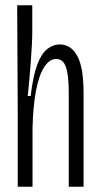

<svg xmlns="http://www.w3.org/2000/svg" viewBox="-20 -706 378 726"><path d="M47 0V-291L45 -686H102V-583Q102 -564 100.5 -535.5Q99 -507 96.5 -473Q94 -439 91 -405.5Q88 -372 85 -343H96Q105 -420 121 -462Q137 -504 159 -521Q181 -538 205 -538Q249 -538 272.5 -494Q296 -450 296 -355V0H240V-354Q240 -421 229.5 -452Q219 -483 192 -483Q167 -483 147 -452Q127 -421 116 -362.5Q105 -304 103 -222V0Z"/></svg>

Font: Bricolage Grotesque 72pt Condensed ExtraLight
Style: Regular
Weight: 250
Width: 3
Designer: Mathieu Triay
Foundry: Atelier Triay
Version: Version 1.001;gftools[0.9.33.dev8+g029e19f]